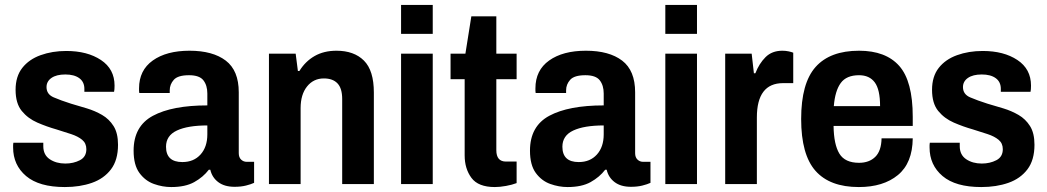

<svg xmlns="http://www.w3.org/2000/svg" viewBox="-20 -744 4233 776"><path d="M242 12Q138 12 85.5 -32.5Q33 -77 33 -148Q33 -153 33 -158Q33 -163 34 -167H155Q155 -163 155 -160Q155 -157 155 -153Q155 -118 181 -100.5Q207 -83 244 -83Q277 -83 303 -96.5Q329 -110 329 -141Q329 -165 312 -179Q295 -193 267.5 -202Q240 -211 208 -221Q169 -232 131 -248.5Q93 -265 68 -295.5Q43 -326 43 -381Q43 -435 70 -469.5Q97 -504 144 -521Q191 -538 248 -538Q333 -538 388 -501.5Q443 -465 443 -398Q443 -391 442.5 -383.5Q442 -376 441 -373H321V-385Q321 -413 300.5 -428Q280 -443 244 -443Q208 -443 188 -429Q168 -415 168 -392Q168 -363 197 -350.5Q226 -338 267 -325Q298 -316 331 -306Q364 -296 392.5 -279.5Q421 -263 439 -234.5Q457 -206 457 -159Q457 -97 428.5 -59.5Q400 -22 351.5 -5Q303 12 242 12Z M672 12Q637 12 602 -0.5Q567 -13 543.5 -45Q520 -77 520 -135Q520 -234 598 -276Q676 -318 818 -318V-366Q818 -399 802 -419.5Q786 -440 744 -440Q699 -440 682.5 -421.5Q666 -403 666 -379V-368H543Q542 -372 542 -376.5Q542 -381 542 -387Q542 -460 597.5 -499.5Q653 -539 746 -539Q840 -539 892.5 -499Q945 -459 945 -371V-125Q945 -108 954.5 -99Q964 -90 977 -90H1007V-5Q994 1 974 6Q954 11 928 11Q887 11 862 -8Q837 -27 830 -58H824Q801 -28 765 -8Q729 12 672 12ZM717 -89Q763 -89 790.5 -119.5Q818 -150 818 -201V-237Q739 -237 695 -216.5Q651 -196 651 -151Q651 -89 717 -89Z M1067 0V-527H1175L1184 -457H1190Q1214 -496 1251.5 -517.5Q1289 -539 1340 -539Q1411 -539 1451 -499Q1491 -459 1491 -370V0H1363V-344Q1363 -387 1344 -407Q1325 -427 1289 -427Q1247 -427 1221 -394.5Q1195 -362 1195 -307V0Z M1601 -607V-724H1729V-607ZM1601 0V-527H1729V0Z M1980 12Q1913 12 1885.5 -25Q1858 -62 1858 -116V-424H1801V-527H1861L1885 -678H1986V-527H2068V-424H1986V-137Q1986 -91 2025 -91H2068V-4Q2050 3 2025 7.5Q2000 12 1980 12Z M2274 12Q2239 12 2204 -0.5Q2169 -13 2145.5 -45Q2122 -77 2122 -135Q2122 -234 2200 -276Q2278 -318 2420 -318V-366Q2420 -399 2404 -419.5Q2388 -440 2346 -440Q2301 -440 2284.5 -421.5Q2268 -403 2268 -379V-368H2145Q2144 -372 2144 -376.5Q2144 -381 2144 -387Q2144 -460 2199.5 -499.5Q2255 -539 2348 -539Q2442 -539 2494.5 -499Q2547 -459 2547 -371V-125Q2547 -108 2556.5 -99Q2566 -90 2579 -90H2609V-5Q2596 1 2576 6Q2556 11 2530 11Q2489 11 2464 -8Q2439 -27 2432 -58H2426Q2403 -28 2367 -8Q2331 12 2274 12ZM2319 -89Q2365 -89 2392.5 -119.5Q2420 -150 2420 -201V-237Q2341 -237 2297 -216.5Q2253 -196 2253 -151Q2253 -89 2319 -89Z M2669 -607V-724H2797V-607ZM2669 0V-527H2797V0Z M2911 0V-527H3018L3027 -448H3033Q3048 -487 3074 -513Q3100 -539 3142 -539Q3155 -539 3167 -536.5Q3179 -534 3186 -531V-408H3145Q3039 -408 3039 -269V0Z M3451 12Q3334 12 3276 -53.5Q3218 -119 3218 -263Q3218 -408 3276.5 -473.5Q3335 -539 3452 -539Q3560 -539 3614.5 -477.5Q3669 -416 3669 -272V-235H3349Q3350 -160 3372.5 -123Q3395 -86 3452 -86Q3493 -86 3517.5 -110Q3542 -134 3543 -185H3669Q3668 -85 3609 -36.5Q3550 12 3451 12ZM3350 -315H3537Q3537 -382 3515.5 -411Q3494 -440 3452 -440Q3401 -440 3378 -408.5Q3355 -377 3350 -315Z M3946 12Q3842 12 3789.5 -32.5Q3737 -77 3737 -148Q3737 -153 3737 -158Q3737 -163 3738 -167H3859Q3859 -163 3859 -160Q3859 -157 3859 -153Q3859 -118 3885 -100.5Q3911 -83 3948 -83Q3981 -83 4007 -96.5Q4033 -110 4033 -141Q4033 -165 4016 -179Q3999 -193 3971.5 -202Q3944 -211 3912 -221Q3873 -232 3835 -248.5Q3797 -265 3772 -295.5Q3747 -326 3747 -381Q3747 -435 3774 -469.5Q3801 -504 3848 -521Q3895 -538 3952 -538Q4037 -538 4092 -501.5Q4147 -465 4147 -398Q4147 -391 4146.5 -383.5Q4146 -376 4145 -373H4025V-385Q4025 -413 4004.5 -428Q3984 -443 3948 -443Q3912 -443 3892 -429Q3872 -415 3872 -392Q3872 -363 3901 -350.5Q3930 -338 3971 -325Q4002 -316 4035 -306Q4068 -296 4096.5 -279.5Q4125 -263 4143 -234.5Q4161 -206 4161 -159Q4161 -97 4132.5 -59.5Q4104 -22 4055.5 -5Q4007 12 3946 12Z"/></svg>

Font: Archivo SemiCondensed
Style: Bold
Weight: 680
Width: 4
Designer: Hector Gatti
Foundry: Omnibus-Type
Version: Version 2.001; ttfautohint (v1.8.3)